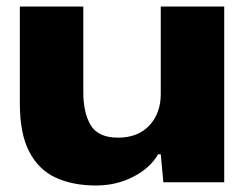

<svg xmlns="http://www.w3.org/2000/svg" viewBox="-20 -560 755 590"><path d="M275 10Q204 10 151.5 -14Q99 -38 70 -93.5Q41 -149 41 -242V-540H236V-277Q236 -213 259 -175Q282 -137 343 -137Q404 -137 439 -174.5Q474 -212 474 -271V-540H669V0H482L474 -86H466Q441 -43 389 -16.5Q337 10 275 10Z"/></svg>

Font: Mona Sans Expanded ExtraBold
Style: Regular
Weight: 800
Width: 7
Designer: Deni Anggara
Foundry: GitHub
Version: Version 1.001; ttfautohint (v1.8.4.7-5d5b);gftools[0.9.33]